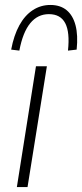

<svg xmlns="http://www.w3.org/2000/svg" viewBox="-20 -754 331 774"><path d="M48 0 125 -487H169L91 0ZM58 -550 25 -554Q36 -612 58 -652Q80 -692 112 -713Q144 -734 183 -734Q223 -734 248.5 -713Q274 -692 284.5 -652Q295 -612 289 -554L254 -550Q262 -624 243 -660.5Q224 -697 177 -697Q132 -697 102 -660.5Q72 -624 58 -550Z"/></svg>

Font: Nunito Sans 10pt SemiCondensed ExtraLight
Style: Italic
Weight: 250
Width: 4
Italic angle: -9°
Designer: Vernon Adams
Foundry: Vernon Adams
Version: Version 3.101;gftools[0.9.27]